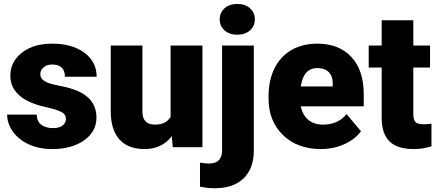

<svg xmlns="http://www.w3.org/2000/svg" viewBox="-20 -765 2274 998"><path d="M322.8 -148.4Q322.8 -169.4 300.8 -182.1Q278.8 -194.8 217.3 -208.5Q155.8 -222.2 115.7 -244.4Q75.7 -266.6 54.7 -298.3Q33.7 -330.1 33.7 -371.1Q33.7 -443.8 93.8 -491Q153.8 -538.1 251 -538.1Q355.5 -538.1 418.9 -490.7Q482.4 -443.4 482.4 -366.2H317.4Q317.4 -429.7 250.5 -429.7Q224.6 -429.7 207 -415.3Q189.5 -400.9 189.5 -379.4Q189.5 -357.4 210.9 -343.8Q232.4 -330.1 279.5 -321.3Q326.7 -312.5 362.3 -300.3Q481.4 -259.3 481.4 -153.3Q481.4 -81.1 417.2 -35.6Q353 9.8 251 9.8Q183.1 9.8 129.9 -14.6Q76.7 -39.1 46.9 -81.1Q17.1 -123 17.1 -169.4H170.9Q171.9 -132.8 195.3 -116Q218.8 -99.1 255.4 -99.1Q289.1 -99.1 305.9 -112.8Q322.8 -126.5 322.8 -148.4Z M873 -57.1Q820.8 9.8 731.9 9.8Q645 9.8 600.3 -40.8Q555.7 -91.3 555.7 -186V-528.3H720.2V-185.1Q720.2 -117.2 786.1 -117.2Q842.8 -117.2 866.7 -157.7V-528.3H1032.2V0H877.9Z M1299.3 -528.3V18.1Q1298.8 111.8 1245.6 162.6Q1192.4 213.4 1097.2 213.4Q1056.2 213.4 1019.5 205.1V80.6Q1047.9 85 1065.9 85Q1134.3 85 1134.3 17.1V-528.3ZM1122.1 -664.6Q1122.1 -699.7 1147.5 -722.2Q1172.9 -744.6 1213.4 -744.6Q1253.9 -744.6 1279.3 -722.2Q1304.7 -699.7 1304.7 -664.6Q1304.7 -629.4 1279.3 -606.9Q1253.9 -584.5 1213.4 -584.5Q1172.9 -584.5 1147.5 -606.9Q1122.1 -629.4 1122.1 -664.6Z M1647.9 9.8Q1526.4 9.8 1451.2 -62.7Q1376 -135.3 1376 -251.5V-265.1Q1376 -346.2 1406 -408.2Q1436 -470.2 1493.7 -504.2Q1551.3 -538.1 1630.4 -538.1Q1741.7 -538.1 1806.2 -469Q1870.6 -399.9 1870.6 -276.4V-212.4H1543.5Q1552.2 -168 1582 -142.6Q1611.8 -117.2 1659.2 -117.2Q1737.3 -117.2 1781.2 -171.9L1856.4 -83Q1825.7 -40.5 1769.3 -15.4Q1712.9 9.8 1647.9 9.8ZM1629.4 -411.1Q1557.1 -411.1 1543.5 -315.4H1709.5V-328.1Q1710.4 -367.7 1689.5 -389.4Q1668.5 -411.1 1629.4 -411.1Z M2128.4 -659.7V-528.3H2215.3V-414.1H2128.4V-172.4Q2128.4 -142.6 2139.2 -130.9Q2149.9 -119.1 2181.6 -119.1Q2206.1 -119.1 2222.7 -122.1V-4.4Q2178.2 9.8 2129.9 9.8Q2044.9 9.8 2004.4 -30.3Q1963.9 -70.3 1963.9 -151.9V-414.1H1896.5V-528.3H1963.9V-659.7Z"/></svg>

Font: Vazir Black UI
Style: Black-UI
Weight: 900
Designer: Saber Rastikerdar
Foundry: Saber Rastikerdar
Version: Version 30.1.0